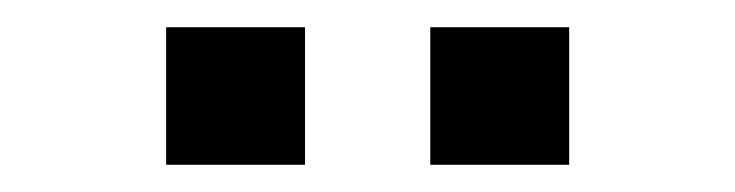

<svg xmlns="http://www.w3.org/2000/svg" viewBox="-20 -729 540 141"><path d="M296 -608V-709H398V-608ZM102 -608V-709H204V-608Z"/></svg>

Font: Nunito Sans 12pt ExtraLight 9pt Medium
Style: Regular
Weight: 500
Version: Version 3.101;gftools[0.9.27]